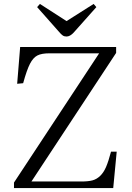

<svg xmlns="http://www.w3.org/2000/svg" viewBox="-20 -952 666 972"><path d="M316.9 -767.1Q305.7 -767.1 297.9 -772.2Q290 -777.3 276.9 -793L168 -916L182.1 -932.1L316.9 -845.2L454.1 -932.1L467.8 -916L353 -787.1Q334.5 -767.1 316.9 -767.1ZM50.8 0V-27.8L481.9 -682.1H230Q190.4 -682.1 169.2 -671.1Q147.9 -660.2 131.8 -629.2Q115.7 -598.1 97.2 -530.8L66.9 -527.8L82 -713.9H567.9V-684.1L139.2 -33.2H392.1Q426.3 -33.2 447.8 -38.8Q469.2 -44.4 487.1 -61.5Q504.9 -78.6 517.1 -107.2Q529.3 -135.7 542 -184.1H570.8L553.2 0Z"/></svg>

Font: Literata Light
Style: Regular
Weight: 300
Designer: Latin by Veronika Burian and Jose Scaglione. Greek by Irene Vlachou. Cyrillic by Vera Evstafieva.
Foundry: TypeTogether
Version: Version 3.021